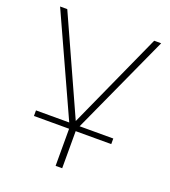

<svg xmlns="http://www.w3.org/2000/svg" viewBox="-131 -615 801 905"><g transform="rotate(20 269.0 -162.5)"><path d="M285 1V194H252V1L15 -519H51L269 -37L487 -519H522ZM75.7 -20H463.4V8H75.7Z"/></g></svg>

Font: Montserrat Alternates ExLight
Style: Regular
Weight: 275
Designer: Julieta Ulanovsky
Foundry: Julieta Ulanovsky
Version: Version 7.200